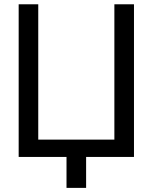

<svg xmlns="http://www.w3.org/2000/svg" viewBox="-20 -743 723 909"><path d="M294.9 -52.2V146.5H387.7V-52.2ZM68.4 0H614.3V-722.7H521.5V-82H161.1V-722.7H68.4Z"/></svg>

Font: Giphurs SC
Style: Regular
Weight: 400
Version: Version 0.920